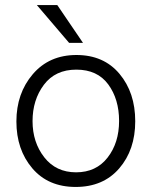

<svg xmlns="http://www.w3.org/2000/svg" viewBox="-20 -732 601 761"><path d="M309 -562H254L126 -712H207ZM282.5 -456Q199 -456 154 -396Q109 -336 109 -252Q109 -168 155.5 -108.5Q202 -49 281.5 -49Q361 -49 406.5 -107.5Q452 -166 452 -252.5Q452 -339 409 -397.5Q366 -456 282.5 -456ZM283 -514Q391 -514 453.5 -439.5Q516 -365 516 -251.5Q516 -138 452.5 -64.5Q389 9 280 9Q171 9 108 -65Q45 -139 45 -250.5Q45 -362 110 -438Q175 -514 283 -514Z"/></svg>

Font: Hind Colombo Light
Style: Regular
Weight: 300
Designer: Jyotish Sonowal, Aditi Pimprikar
Foundry: Indian Type Foundry
Version: Version 1.000;PS 1.0;hotconv 1.0.86;makeotf.lib2.5.63406; tt